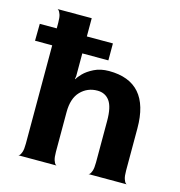

<svg xmlns="http://www.w3.org/2000/svg" viewBox="-118 -783 821 875"><g transform="rotate(15 292.0 -345.5)"><path d="M397 -60V-256Q397 -322 376.5 -350Q356 -378 319 -378Q272 -378 240 -345Q208 -312 208 -247V-60Q208 -34 212.5 -20.5Q217 -7 222.5 -2.5Q228 2 228 0H46Q46 2 51.5 -2.5Q57 -7 61.5 -20.5Q66 -34 66 -60V-524H-15L-14 -604H66V-630Q66 -656 61.5 -669Q57 -682 51.5 -687Q46 -692 46 -690H208V-604H331V-524H208V-417L206 -404L208 -402Q212 -412 229.5 -430Q247 -448 277 -463Q307 -478 347 -478Q539 -478 539 -259V-60Q539 -34 543.5 -20.5Q548 -7 553.5 -2.5Q559 2 559 0H377Q377 2 382.5 -2.5Q388 -7 392.5 -20.5Q397 -34 397 -60Z"/></g></svg>

Font: Red Rose Bold
Style: Regular
Weight: 700
Designer: jaikishan Patel
Version: Version 1.000